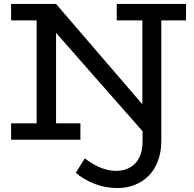

<svg xmlns="http://www.w3.org/2000/svg" viewBox="-20 -706 978 970"><path d="M919.9 -686V-603H794.9V6.8Q794.9 62.5 777.6 107.9Q760.3 153.3 730.2 182.9Q700.2 212.4 660.2 228.3Q620.1 244.1 574.2 244.1Q510.7 244.1 455.6 221.9Q400.4 199.7 362.8 167L408.2 94.2Q492.2 158.2 568.8 157.2Q629.4 155.8 664.8 117.9Q700.2 80.1 700.2 4.9V-43L263.2 -540V-83H386.2V0H36.1V-83H165V-603H36.1V-686H263.2L699.2 -179.2V-603H569.8V-686Z"/></svg>

Font: BioRhyme
Style: Regular
Weight: 400
Designer: Aoife Mooney
Foundry: Aoife Mooney Type
Version: Version 1.500;PS 001.500;hotconv 1.0.88;makeotf.lib2.5.64775